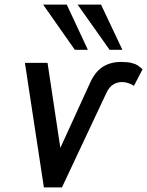

<svg xmlns="http://www.w3.org/2000/svg" viewBox="-20 -820 644 840"><path d="M188 -545 244 -173 375 -459.5Q396.5 -506.5 430 -527.8Q463.5 -549 509 -549Q538 -549 555.8 -544.5Q573.5 -540 582.5 -534Q591.5 -528 603.5 -516.5L566 -444.5Q555 -452 541.2 -456.5Q527.5 -461 513.5 -461Q492.5 -461 474.8 -449.8Q457 -438.5 445.5 -413.5L251 0H172L89 -545ZM168.5 -800H272L364.5 -602H307.5ZM319.5 -800H422L515.5 -602H459.5Z"/></svg>

Font: JuliaMono Light
Style: Italic
Weight: 300
Italic angle: -9°
Monospace: yes
Designer: cormullion
Foundry: corm
Version: Version 0.054; ttfautohint (v1.8.4)